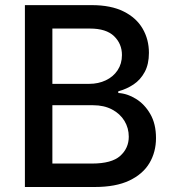

<svg xmlns="http://www.w3.org/2000/svg" viewBox="-20 -748 694 768"><path d="M79.6 0V-727.5H346.7Q423.8 -727.5 474.6 -702.1Q525.4 -676.8 550.5 -633.5Q575.7 -590.3 575.7 -536.6Q575.7 -491.2 558.8 -460Q542 -428.7 514.2 -410.2Q486.3 -391.6 453.1 -382.8V-376Q489.3 -374 523.9 -352.5Q558.6 -331.1 581.3 -291.7Q604 -252.4 604 -195.8Q604 -140.1 577.9 -95.9Q551.8 -51.8 497.6 -25.9Q443.4 0 358.4 0ZM189.5 -93.8H347.7Q426.8 -93.8 460.9 -124.5Q495.1 -155.3 495.1 -201.2Q495.1 -235.8 477.8 -264.4Q460.4 -293 428.2 -310.1Q396 -327.1 352.5 -327.1H189.5ZM189.5 -412.6H336.9Q373.5 -412.6 403.3 -426.8Q433.1 -440.9 450.4 -467Q467.8 -493.2 467.8 -527.8Q467.8 -572.8 436.3 -603.3Q404.8 -633.8 339.8 -633.8H189.5Z"/></svg>

Font: Inter V
Style: Weight 500 Optical size 14.0
Weight: 500
Designer: Rasmus Andersson
Foundry: rsms
Version: Version 4.000;git-4fc901f